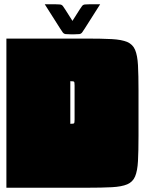

<svg xmlns="http://www.w3.org/2000/svg" viewBox="-20 -881 680 901"><path d="M10 0V-700H385Q458 -700 504.5 -697.5Q551 -695 577 -684Q603 -673 614 -647Q625 -621 627.5 -575Q630 -529 630 -455V-245Q630 -172 627.5 -125.5Q625 -79 614 -53Q603 -27 577 -16Q551 -5 505 -2.5Q459 0 385 0ZM330 -480Q330 -495 327.5 -497.5Q325 -500 310 -500V-300Q325 -300 327.5 -302.5Q330 -305 330 -320ZM450 -861 377 -746Q369 -733 364.5 -727.5Q360 -722 352.5 -721Q345 -720 329 -720H311Q295 -720 287.5 -721Q280 -722 275.5 -727.5Q271 -733 263 -746L190 -861H239Q255 -861 262.5 -860Q270 -859 274.5 -853.5Q279 -848 287 -835L320 -783L353 -835Q361 -848 365.5 -853.5Q370 -859 377.5 -860Q385 -861 401 -861Z"/></svg>

Font: Badeen Display
Style: Regular
Weight: 400
Version: Version 1.000; ttfautohint (v1.8.4.7-5d5b)